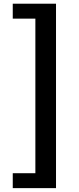

<svg xmlns="http://www.w3.org/2000/svg" viewBox="-20 -823 418 1016"><path d="M47.5 172.5H276.4V-803.4H47.5V-724.4H167.2V93.6H47.5Z"/></svg>

Font: Source Han Sans JP VF
Style: Regular
Weight: 250
Designer: Ryoko NISHIZUKA 西塚涼子 (kana, bopomofo & ideographs); Paul D. Hunt (Latin, Greek & Cyrillic); Sandoll Communications 산돌커뮤니
Foundry: Adobe
Version: Version 2.004;hotconv 1.0.118;makeotfexe 2.5.65603